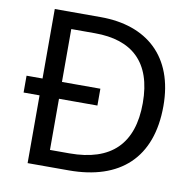

<svg xmlns="http://www.w3.org/2000/svg" viewBox="-80 -795 889 876"><g transform="rotate(10 365.0 -357.0)"><path d="M317 -714H104V-392H30V-314H104V0H295C531 0 669 -123 669 -364C669 -593 531 -714 317 -714ZM304 -637C475 -637 574 -551 574 -361C574 -173 478 -77 284 -77H194V-314H372V-392H194V-637Z"/></g></svg>

Font: Noto Sans Hebrew Droid
Style: Bold
Weight: 700
Designer: Monotype Design Team
Foundry: Monotype Imaging Inc.
Version: Version 1.100